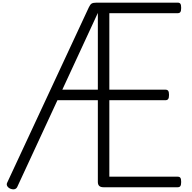

<svg xmlns="http://www.w3.org/2000/svg" viewBox="-20 -1418 1455 1454"><path d="M1325 0H764Q742 0 731.5 -10Q721 -20 721 -40V-659H415L110 -1Q103 12 89 15Q75 18 56 10Q40 2 34 -10.5Q28 -23 35 -36L653 -1363Q663 -1384 674 -1391Q685 -1398 713 -1398H1325Q1340 -1398 1346 -1389.5Q1352 -1381 1352 -1358Q1352 -1336 1346 -1327Q1340 -1318 1325 -1318H808V-739H1232Q1247 -739 1253.5 -730.5Q1260 -722 1260 -699Q1260 -677 1253.5 -668Q1247 -659 1232 -659H808V-80H1325Q1340 -80 1346 -71.5Q1352 -63 1352 -40Q1352 -18 1346 -9Q1340 0 1325 0ZM452 -739H721V-1320Z"/></svg>

Font: Playwrite FR Trad
Style: Regular
Weight: 400
Designer: Veronika Burian, José Scaglione
Foundry: TypeTogether
Version: Version 1.000